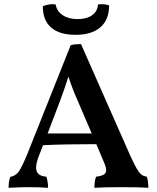

<svg xmlns="http://www.w3.org/2000/svg" viewBox="-20 -892 748 915"><path d="M687 3Q648 0 561 0Q468 0 430 3Q430 -31 438 -50Q463 -53 474.5 -60Q486 -67 486 -81Q486 -96 472 -127L439 -205Q284 -205 185 -200L165 -148Q152 -115 152 -93Q152 -73 164 -62.5Q176 -52 201 -50Q209 -26 209 3Q175 0 107 0Q78 0 21 3Q21 -28 29 -49Q55 -54 69.5 -74.5Q84 -95 109 -155L317 -677Q338 -682 366 -682L600 -152Q619 -110 631 -89.5Q643 -69 653.5 -60.5Q664 -52 680 -50Q687 -26 687 3ZM417 -256 352 -408Q325 -468 306 -527Q288 -469 265 -408L207 -256ZM340 -726Q264 -726 224 -760.5Q184 -795 184 -862Q206 -872 231 -872Q240 -872 245 -871Q251 -838 279 -819.5Q307 -801 350 -801Q393 -801 419 -819.5Q445 -838 447 -871Q453 -872 465 -872Q485 -872 500 -866Q500 -798 458.5 -762Q417 -726 340 -726Z"/></svg>

Font: Vollkorn SC SemiBold
Style: Regular
Weight: 600
Designer: Friedrich Althausen
Foundry: Friedrich Althausen
Version: Version 4.015